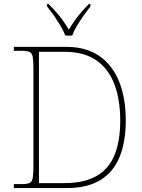

<svg xmlns="http://www.w3.org/2000/svg" viewBox="-20 -951 717 971"><path d="M50 0V-20H93Q118 -20 130 -26Q142 -32 145.5 -51Q149 -70 149 -108V-606Q149 -645 145.5 -663.5Q142 -682 130 -688Q118 -694 93 -694H50V-714H315Q415 -714 481.5 -668.5Q548 -623 582 -539.5Q616 -456 616 -342Q616 -233 584.5 -156.5Q553 -80 487 -40Q421 0 319 0ZM305 -25Q405 -25 467.5 -60.5Q530 -96 559 -166.5Q588 -237 588 -342Q588 -447 558.5 -525Q529 -603 467 -646Q405 -689 306 -689H177V-25ZM310 -771Q302 -794 286 -820.5Q270 -847 252 -873Q234 -899 218 -918V-931H225Q250 -906 267.5 -886Q285 -866 299 -846Q313 -826 328 -801Q343 -826 357 -846Q371 -866 388 -886Q405 -906 430 -931H437V-918Q422 -899 403.5 -873Q385 -847 369 -820.5Q353 -794 345 -771Z"/></svg>

Font: Noto Serif Gujarati Thin
Style: Regular
Weight: 250
Version: Version 2.102